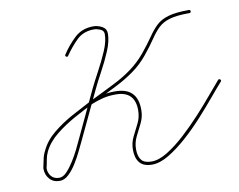

<svg xmlns="http://www.w3.org/2000/svg" viewBox="-66 -640 914 733"><g transform="rotate(-10 391.0 -273.5)"><path d="M272 -264Q270 -270 276 -272Q301 -283 324.5 -288.5Q348 -294 377 -294Q463 -294 463 -208Q463 -180 451.5 -157Q440 -134 428.5 -111Q417 -88 417 -62Q417 -35 428.5 -20.5Q440 -6 468 -6Q496 -6 530 -27Q564 -48 599.5 -80.5Q635 -113 668.5 -149.5Q702 -186 728.5 -218Q755 -250 771 -268Q775 -273 780 -269Q784 -265 781 -261Q763 -241 735.5 -208Q708 -175 674.5 -138Q641 -101 604.5 -68.5Q568 -36 533 -15Q498 6 468 6Q435 6 420 -12Q405 -30 405 -62Q405 -89 416.5 -112Q428 -135 439.5 -158Q451 -181 451 -208Q451 -282 377 -282Q349 -282 327 -276.5Q305 -271 280 -261Q275 -258 272 -264ZM216 -457Q211 -460 214 -465Q236 -499 265 -526Q294 -553 338 -553Q355 -553 371.5 -544Q388 -535 388 -516Q388 -487 372.5 -450Q357 -413 337 -376.5Q317 -340 304 -312Q282 -265 260 -219Q238 -173 216 -126Q210 -114 199.5 -92Q189 -70 175 -47.5Q161 -25 144.5 -9.5Q128 6 110 6Q85 6 70.5 -10.5Q56 -27 56 -51Q56 -51 56 -52Q56 -53 56 -53Q60 -69 63 -85.5Q66 -102 74 -117Q91 -154 126 -182.5Q161 -211 201.5 -233Q242 -255 275 -272Q301 -285 327 -297.5Q353 -310 378 -323Q414 -341 445.5 -364Q477 -387 503 -418Q530 -451 547 -476Q564 -501 581.5 -517.5Q599 -534 628 -542.5Q657 -551 708 -551Q714 -551 714 -545Q714 -539 708 -539Q659 -539 631.5 -531Q604 -523 587 -506.5Q570 -490 554 -466Q538 -442 512 -410Q486 -378 453 -354.5Q420 -331 384 -313Q358 -300 332 -287Q306 -274 281 -261Q248 -245 209 -223.5Q170 -202 135.5 -174.5Q101 -147 84 -112Q77 -97 74.5 -81.5Q72 -66 68 -50Q68 -50 68 -51Q68 -51 68 -51Q68 -32 79 -19Q90 -6 110 -6Q125 -6 139.5 -21.5Q154 -37 167.5 -58.5Q181 -80 191 -100.5Q201 -121 206 -132Q228 -178 249.5 -224.5Q271 -271 293 -317Q306 -344 325.5 -380Q345 -416 360.5 -452Q376 -488 376 -516Q376 -530 362.5 -535.5Q349 -541 338 -541Q297 -541 271 -515.5Q245 -490 224 -459Q221 -454 216 -457Z"/></g></svg>

Font: FRB American Cursive Guidelines Thin
Style: Italic
Weight: 100
Italic angle: -25°
Version: Version 2.0;Modular Font Editor K font №1